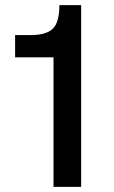

<svg xmlns="http://www.w3.org/2000/svg" viewBox="-20 -730 446 750"><path d="M189 0V-506H39V-593H100Q161 -593 186.5 -618Q212 -643 212 -710H297V0Z"/></svg>

Font: Geist Med
Style: Regular
Weight: 400
Designer: Basement.studio, Andrés Briganti, Mateo Zaragoza
Foundry: Basement.studio, Vercel, Andrés Briganti, Guido Ferreyra, Mateo Zaragoza
Version: Version 1.401